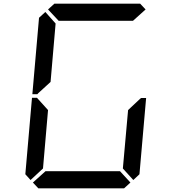

<svg xmlns="http://www.w3.org/2000/svg" viewBox="-20 -1020 984 1040"><path d="M145.5 -44.9 117.2 -76.2 153.3 -490.2H180.7L184.6 -485.4L240.2 -423.8L212.9 -107.4ZM186.5 -514.6 182.6 -509.8H155.3L191.4 -923.8L225.6 -955.1L281.2 -892.6L253.9 -576.2ZM240.2 -968.8 274.4 -1000H739.3L768.6 -968.8L700.2 -907.2H297.9ZM739.3 -485.4 745.1 -489.3H771.5L735.4 -76.2L702.1 -44.9L645.5 -107.4L673.8 -423.8ZM686.5 -31.2 652.3 0H187.5L158.2 -31.2L226.6 -92.8H629.9Z"/></svg>

Font: my7seg
Style: Book
Weight: 400
Italic angle: -5°
Designer: Keshikan(Twitter:@keshinomi_88pro)
Version: Version 0.46